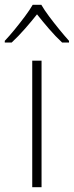

<svg xmlns="http://www.w3.org/2000/svg" viewBox="-46 -784 309 804"><path d="M128 0H89V-530H128ZM127 -764Q139 -743 159.5 -715.5Q180 -688 202.5 -660.5Q225 -633 243 -613V-606H214Q187 -631 159 -663.5Q131 -696 109 -724Q87 -696 58.5 -663.5Q30 -631 3 -606H-26V-613Q-7 -633 15.5 -660.5Q38 -688 58.5 -715.5Q79 -743 91 -764Z"/></svg>

Font: Noto Sans Bengali UI ExtraLight
Style: Regular
Weight: 200
Designer: Jelle Bosma - Monotype Design Team
Foundry: Monotype Imaging Inc.
Version: Version 2.003; ttfautohint (v1.8.4.7-5d5b)